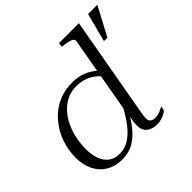

<svg xmlns="http://www.w3.org/2000/svg" viewBox="-182 -940 1143 1143"><g transform="rotate(-45 389.5 -368.5)"><path d="M683 -566 779 -747H701L656 -574L654 -566ZM235 10Q175 10 132 -16Q89 -42 66.5 -88Q44 -134 44 -194Q44 -243 56.5 -290.5Q69 -338 94.5 -380.5Q120 -423 156.5 -456Q193 -489 241 -507.5Q289 -526 347 -526Q394 -526 433.5 -510.5Q473 -495 502.5 -468Q532 -441 548 -405L526 -376Q511 -415 483.5 -441Q456 -467 421.5 -480Q387 -493 347 -493Q303 -493 267.5 -475.5Q232 -458 205 -428Q178 -398 159.5 -359Q141 -320 132 -276Q123 -232 123 -187Q123 -140 136.5 -103Q150 -66 177.5 -45.5Q205 -25 245 -25Q281 -25 311.5 -40Q342 -55 369 -82.5Q396 -110 421 -148Q446 -186 469 -232L485 -211Q452 -142 415 -92.5Q378 -43 334.5 -16.5Q291 10 235 10ZM528 9Q488 9 462.5 -11Q437 -31 437 -73Q437 -84 438.5 -96Q440 -108 442.5 -123Q445 -138 449 -155L445 -156L537 -678Q540 -691 533.5 -698Q527 -705 512.5 -709.5Q498 -714 475 -717L452 -720L457 -747H624L514 -130Q512 -117 510 -105Q508 -93 506.5 -83Q505 -73 505 -65Q505 -45 516 -36Q527 -27 548 -27Q570 -27 590 -35.5Q610 -44 621 -50L614 -21Q606 -14 592.5 -7Q579 0 562.5 4.5Q546 9 528 9Z"/></g></svg>

Font: Roboto Serif 120pt Expanded Light
Style: Italic
Weight: 300
Width: 7
Italic angle: -10°
Designer: Greg Gazdowicz
Foundry: Commercial Type
Version: Version 1.008